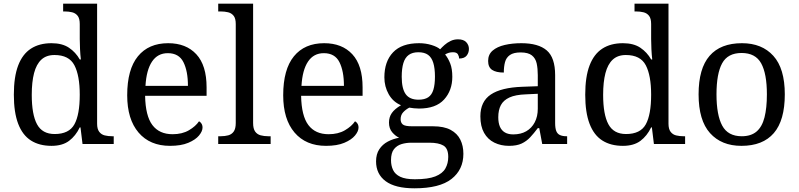

<svg xmlns="http://www.w3.org/2000/svg" viewBox="-20 -780 4326 1040"><path d="M259 10Q193 10 147.5 -19Q102 -48 78.5 -109.5Q55 -171 55 -267Q55 -364 78.5 -425.5Q102 -487 147.5 -516.5Q193 -546 259 -546Q317 -546 353.5 -521.5Q390 -497 412 -458H418Q415 -483 413.5 -513.5Q412 -544 412 -568V-650Q412 -680 400.5 -694.5Q389 -709 370.5 -713.5Q352 -718 330 -718H322V-760H506V-110Q506 -81 517.5 -66Q529 -51 547.5 -46.5Q566 -42 588 -42H596V0H427L416 -90H412Q390 -44 354 -17Q318 10 259 10ZM276 -54Q354 -54 383 -106.5Q412 -159 412 -267Q412 -371 383 -426.5Q354 -482 275 -482Q231 -482 204 -457Q177 -432 164.5 -384Q152 -336 152 -266Q152 -160 180.5 -107Q209 -54 276 -54Z M901 10Q792 10 730.5 -62Q669 -134 669 -264Q669 -404 727 -475Q785 -546 891 -546Q988 -546 1043.5 -486Q1099 -426 1099 -307V-261H766Q768 -152 805.5 -102.5Q843 -53 915 -53Q967 -53 1003.5 -74.5Q1040 -96 1058 -123Q1065 -120 1071 -111Q1077 -102 1077 -89Q1077 -69 1058 -46Q1039 -23 1000 -6.5Q961 10 901 10ZM998 -315Q998 -395 973.5 -443.5Q949 -492 889 -492Q834 -492 803.5 -446.5Q773 -401 768 -315Z M1162 0V-42H1175Q1198 -42 1216.5 -47Q1235 -52 1246 -67.5Q1257 -83 1257 -114V-650Q1257 -680 1245.5 -694.5Q1234 -709 1215.5 -713.5Q1197 -718 1175 -718H1162V-760H1351V-114Q1351 -83 1362 -67.5Q1373 -52 1392 -47Q1411 -42 1433 -42H1446V0Z M1746 10Q1637 10 1575.5 -62Q1514 -134 1514 -264Q1514 -404 1572 -475Q1630 -546 1736 -546Q1833 -546 1888.5 -486Q1944 -426 1944 -307V-261H1611Q1613 -152 1650.5 -102.5Q1688 -53 1760 -53Q1812 -53 1848.5 -74.5Q1885 -96 1903 -123Q1910 -120 1916 -111Q1922 -102 1922 -89Q1922 -69 1903 -46Q1884 -23 1845 -6.5Q1806 10 1746 10ZM1843 -315Q1843 -395 1818.5 -443.5Q1794 -492 1734 -492Q1679 -492 1648.5 -446.5Q1618 -401 1613 -315Z M2225 240Q2121 240 2069 201.5Q2017 163 2017 94Q2017 55 2034.5 28.5Q2052 2 2080.5 -13Q2109 -28 2142 -34Q2122 -43 2104.5 -63.5Q2087 -84 2087 -116Q2087 -146 2102.5 -168Q2118 -190 2152 -210Q2109 -228 2085.5 -269.5Q2062 -311 2062 -361Q2062 -447 2109 -496.5Q2156 -546 2250 -546Q2286 -546 2318 -536Q2350 -526 2364 -513Q2374 -524 2388 -536.5Q2402 -549 2420.5 -558Q2439 -567 2461 -567Q2491 -567 2505.5 -551.5Q2520 -536 2520 -515Q2520 -494 2507.5 -478.5Q2495 -463 2467 -463Q2467 -474 2460.5 -485.5Q2454 -497 2434 -497Q2421 -497 2411 -494Q2401 -491 2391 -485Q2408 -464 2419 -435.5Q2430 -407 2430 -364Q2430 -290 2385.5 -241Q2341 -192 2250 -192Q2238 -192 2222.5 -193.5Q2207 -195 2197 -197Q2178 -187 2164 -172Q2150 -157 2150 -134Q2150 -116 2161.5 -106Q2173 -96 2212 -96H2325Q2385 -96 2421 -76.5Q2457 -57 2473.5 -23.5Q2490 10 2490 53Q2490 139 2425.5 189.5Q2361 240 2225 240ZM2227 191Q2299 191 2338 175.5Q2377 160 2392.5 132.5Q2408 105 2408 70Q2408 24 2382 8.5Q2356 -7 2306 -7H2208Q2180 -7 2155 0.5Q2130 8 2114 28Q2098 48 2098 88Q2098 117 2109 140.5Q2120 164 2148 177.5Q2176 191 2227 191ZM2247 -240Q2280 -240 2299.5 -253Q2319 -266 2327.5 -294Q2336 -322 2336 -365Q2336 -410 2327 -439.5Q2318 -469 2298.5 -483Q2279 -497 2246 -497Q2214 -497 2194 -482.5Q2174 -468 2165 -438.5Q2156 -409 2156 -364Q2156 -300 2177.5 -270Q2199 -240 2247 -240Z M2737 10Q2693 10 2657.5 -7.5Q2622 -25 2602 -60.5Q2582 -96 2582 -150Q2582 -230 2638.5 -268Q2695 -306 2810 -310L2893 -313V-373Q2893 -409 2887 -436.5Q2881 -464 2861 -480Q2841 -496 2800 -496Q2762 -496 2742 -482Q2722 -468 2715.5 -443.5Q2709 -419 2709 -387Q2667 -387 2645.5 -401.5Q2624 -416 2624 -450Q2624 -485 2648.5 -506Q2673 -527 2714 -536.5Q2755 -546 2804 -546Q2896 -546 2941.5 -507Q2987 -468 2987 -373V-114Q2987 -86 2993 -70.5Q2999 -55 3013 -48.5Q3027 -42 3049 -42H3052V0H2917L2901 -86H2893Q2872 -58 2852 -36.5Q2832 -15 2805.5 -2.5Q2779 10 2737 10ZM2760 -52Q2801 -52 2830.5 -69Q2860 -86 2876.5 -117.5Q2893 -149 2893 -191V-272L2829 -269Q2772 -267 2739.5 -252Q2707 -237 2693 -210.5Q2679 -184 2679 -145Q2679 -114 2688 -93.5Q2697 -73 2715 -62.5Q2733 -52 2760 -52Z M3354 10Q3288 10 3242.5 -19Q3197 -48 3173.5 -109.5Q3150 -171 3150 -267Q3150 -364 3173.5 -425.5Q3197 -487 3242.5 -516.5Q3288 -546 3354 -546Q3412 -546 3448.5 -521.5Q3485 -497 3507 -458H3513Q3510 -483 3508.5 -513.5Q3507 -544 3507 -568V-650Q3507 -680 3495.5 -694.5Q3484 -709 3465.5 -713.5Q3447 -718 3425 -718H3417V-760H3601V-110Q3601 -81 3612.5 -66Q3624 -51 3642.5 -46.5Q3661 -42 3683 -42H3691V0H3522L3511 -90H3507Q3485 -44 3449 -17Q3413 10 3354 10ZM3371 -54Q3449 -54 3478 -106.5Q3507 -159 3507 -267Q3507 -371 3478 -426.5Q3449 -482 3370 -482Q3326 -482 3299 -457Q3272 -432 3259.5 -384Q3247 -336 3247 -266Q3247 -160 3275.5 -107Q3304 -54 3371 -54Z M3996 10Q3888 10 3826 -59Q3764 -128 3764 -269Q3764 -409 3823.5 -477.5Q3883 -546 3999 -546Q4107 -546 4169 -477.5Q4231 -409 4231 -269Q4231 -128 4171.5 -59Q4112 10 3996 10ZM3998 -42Q4048 -42 4078 -67.5Q4108 -93 4121 -144Q4134 -195 4134 -269Q4134 -381 4103 -437Q4072 -493 3997 -493Q3922 -493 3891.5 -437Q3861 -381 3861 -269Q3861 -157 3892 -99.5Q3923 -42 3998 -42Z"/></svg>

Font: Noto Serif Armenian
Style: Regular
Weight: 400
Designer: Monotype Design Team
Foundry: Monotype Imaging Inc.
Version: Version 2.007